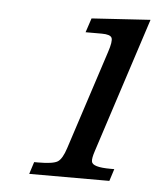

<svg xmlns="http://www.w3.org/2000/svg" viewBox="-39 -444 397 479"><g transform="rotate(5 159.5 -204.5)"><path d="M252 0H51.3L61 -30.3H71.3Q108.4 -30.3 119.9 -37.6Q131.3 -44.9 140.1 -72.3L220.7 -319.8Q230 -347.7 226.3 -356Q222.7 -364.3 201.2 -364.3H160.6L172.4 -399.9L319.3 -409.2L209.5 -71.3Q203.1 -52.2 204.6 -44.4Q206.5 -30.3 252.4 -30.3H261.7Z"/></g></svg>

Font: RIT Rachana
Style: Italic
Weight: 400
Designer: Hussain KH
Version: 1.5.2